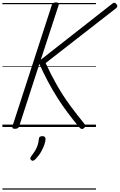

<svg xmlns="http://www.w3.org/2000/svg" viewBox="-20 -1055 995 1595"><path d="M104 15Q90 15 85 10Q80 5 83 -5L411 -1015Q417 -1035 445 -1035Q474 -1035 468 -1015L319 -559L907 -1020Q921 -1032 929.5 -1032Q938 -1032 947 -1021Q956 -1009 955 -1001.5Q954 -994 942 -985L359 -531Q405 -431 455 -344Q505 -257 562 -179.5Q619 -102 682 -25Q692 -15 690 -7Q688 1 676 11Q664 19 655.5 15.5Q647 12 637 1Q588 -58 543 -118Q498 -178 457 -242.5Q416 -307 379 -376.5Q342 -446 307 -524L139 -5Q136 5 127 10Q118 15 104 15ZM240 276Q232 269 231.5 262Q231 255 237 246Q256 222 270 199.5Q284 177 292 153Q300 129 303 99Q304 86 311.5 81Q319 76 331 76Q346 76 352.5 82.5Q359 89 358 101Q358 119 348.5 147Q339 175 321 206.5Q303 238 273 269Q265 276 256.5 279.5Q248 283 240 276ZM0 510H777V520H0ZM0 -20H777V0H0ZM0 -505H777V-500H0ZM0 -1030H777V-1020H0Z"/></svg>

Font: Playwrite CO Guides
Style: Regular
Weight: 400
Designer: Veronika Burian, José Scaglione
Foundry: TypeTogether
Version: Version 1.003